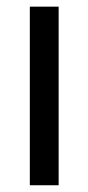

<svg xmlns="http://www.w3.org/2000/svg" viewBox="-20 -549 262 569"><path d="M68.4 0V-529.3H153.8V0Z"/></svg>

Font: Inter 24pt
Style: Regular
Weight: 400
Designer: Rasmus Andersson
Foundry: rsms
Version: Version 4.001;git-66647c0bb